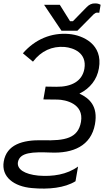

<svg xmlns="http://www.w3.org/2000/svg" viewBox="-47 -906 647 1124"><path d="M140 195C238 204 332 194 395 155L410 69C345 116 262 129 177 122C97 114 51 85 58 43C69 -15 145 -17 249 -13C379 -7 486 -51 509 -179C528 -285 476 -331 418 -358C481 -389 521 -441 532 -506C557 -647 438 -700 357 -707C254 -716 158 -676 87 -594L146 -545C194 -608 258 -637 332 -631C383 -626 463 -597 447 -503C434 -430 371 -397 283 -398L220 -399L207 -324L291 -323C335 -322 446 -300 427 -192C410 -97 335 -81 203 -85C82 -88 -8 -58 -25 39C-41 130 35 186 140 195ZM313 -726H406L502 -823C509 -829 515 -832 521 -832C525 -832 529 -832 534 -831L542 -878C531 -884 523 -886 510 -886C491 -887 475 -879 461 -865L380 -782H363L303 -878H211Z"/></svg>

Font: Fixel Display
Style: Italic
Weight: 400
Italic angle: -10°
Designer: AlfaBravo + MacPaw
Foundry: Kyrylo Tkachov, Marchela Mozhyna, Serhii Makarenko, Maria Weinstein, Zakhar Kryvoshyya
Version: Version 1.210;Glyphs 3.2 (3217)